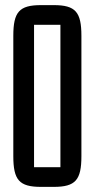

<svg xmlns="http://www.w3.org/2000/svg" viewBox="-20 -725 370 750"><path d="M32 -115C32 -22 55 5 140 5H190C275 5 298 -22 298 -115V-585C298 -678 275 -705 190 -705H140C55 -705 32 -678 32 -585ZM113 -628H216V-72H113Z"/></svg>

Font: Queering
Style: Regular
Weight: 400
Designer: Adam Naccarato
Foundry: adamnac
Version: Version 2.000;hotconv 1.0.109;makeotfexe 2.5.65596